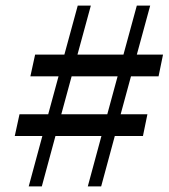

<svg xmlns="http://www.w3.org/2000/svg" viewBox="-20 -669 607 689"><path d="M200 -259H365L402 -395H237ZM83 0 132 -181H33L50 -259H153L190 -395H89L106 -473H211L259 -649H306L258 -473H423L471 -649H519L471 -473H565L549 -395H450L413 -259H509L493 -181H392L343 0H295L344 -181H179L130 0Z"/></svg>

Font: Source Serif 4 SmText
Style: Italic
Weight: 400
Italic angle: -12°
Designer: Frank Grießhammer
Foundry: Adobe
Version: Version 4.005;hotconv 1.1.0;makeotfexe 2.6.0